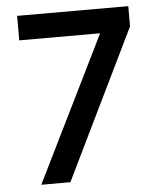

<svg xmlns="http://www.w3.org/2000/svg" viewBox="-51 -744 656 789"><g transform="rotate(-5 277.0 -350.0)"><path d="M87.5 0 382.5 -599H49V-700H507.5V-616.5L207.5 0Z"/></g></svg>

Font: Geologica Roman
Style: Regular
Weight: 400
Designer: Sindre Bremnes, Frode Helland
Foundry: Monokrom Skriftforlag AS
Version: Version 1.010;gftools[0.9.28]